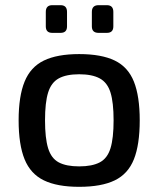

<svg xmlns="http://www.w3.org/2000/svg" viewBox="-20 -709 612 742"><path d="M286 -500Q372 -500 423.5 -475Q475 -450 497.5 -393.5Q520 -337 520 -244Q520 -150 497.5 -93.5Q475 -37 423.5 -12Q372 13 286 13Q201 13 149.5 -12Q98 -37 75 -93.5Q52 -150 52 -244Q52 -337 75 -393.5Q98 -450 149.5 -475Q201 -500 286 -500ZM286 -422Q236 -422 207 -406Q178 -390 166 -351.5Q154 -313 154 -244Q154 -175 166 -136Q178 -97 207 -81.5Q236 -66 286 -66Q336 -66 365.5 -81.5Q395 -97 407 -136Q419 -175 419 -244Q419 -313 407 -351.5Q395 -390 365.5 -406Q336 -422 286 -422ZM393 -689Q418 -689 418 -663V-607Q418 -582 393 -582H361Q335 -582 335 -607V-663Q335 -689 361 -689ZM214 -689Q239 -689 239 -663V-607Q239 -582 214 -582H182Q157 -582 157 -607V-663Q157 -689 182 -689Z"/></svg>

Font: Exo 2 Medium
Style: Regular
Weight: 500
Designer: Natanael Gama
Foundry: Natanael Gama
Version: Version 2.010